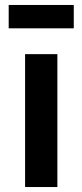

<svg xmlns="http://www.w3.org/2000/svg" viewBox="-20 -753 331 773"><path d="M277 -733H15V-639H277ZM211 -535H81V0H211Z"/></svg>

Font: Montserrat_SPRD_medium Medium
Style: Regular
Weight: 400
Designer: Julieta Ulanovsky edited by Nelly Hempel
Foundry: Julieta Ulanovsky
Version: Version 4.000;PS 004.000;hotconv 1.0.88;makeotf.lib2.5.64775